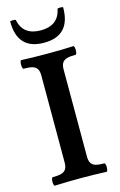

<svg xmlns="http://www.w3.org/2000/svg" viewBox="-132 -930 617 988"><g transform="rotate(-15 176.5 -436.0)"><path d="M24.9 -19Q24.9 -28.3 26.9 -35.2Q28.8 -42 32.2 -42Q60.5 -42 77.4 -46.4Q94.2 -50.8 102.8 -63.2Q111.3 -75.7 111.3 -99.1V-563Q111.3 -586.4 102.8 -598.9Q94.2 -611.3 77.4 -615.7Q60.5 -620.1 32.2 -620.1Q28.8 -620.1 26.9 -626.7Q24.9 -633.3 24.9 -642.6Q24.9 -652.3 26.9 -659.2Q28.8 -666 32.2 -666Q87.9 -663.1 170.9 -663.1Q253.9 -663.1 309.1 -666Q312.5 -666 314.5 -659.4Q316.4 -652.8 316.4 -643.6Q316.4 -634.3 314.5 -627.2Q312.5 -620.1 309.1 -620.1Q280.8 -620.1 263.9 -615.7Q247.1 -611.3 238.5 -598.9Q230 -586.4 230 -563V-99.1Q230 -75.7 238.3 -63.2Q246.6 -50.8 262.9 -46.4Q279.3 -42 307.1 -42Q310.5 -42 312.5 -35.6Q314.5 -29.3 314.5 -20Q314.5 -10.7 312.5 -3.9Q310.5 2.9 307.1 2.9Q238.3 0 169.9 0Q101.1 0 32.2 2.9Q28.8 2.9 26.9 -3.4Q24.9 -9.8 24.9 -19ZM28.3 -871.6Q28.3 -875.5 43.5 -875.5Q58.1 -875.5 58.6 -871.6Q66.9 -829.6 95 -808.6Q123 -787.6 169.4 -787.6Q215.8 -787.6 243.9 -808.6Q272 -829.6 280.3 -871.6Q281.2 -875.5 295.4 -875.5Q310.5 -875.5 310.5 -871.6Q310.5 -721.7 169.4 -721.7Q28.3 -721.7 28.3 -871.6Z"/></g></svg>

Font: JuniusX
Style: Bold
Weight: 700
Designer: Peter S. Baker
Foundry: Briery Creek Software
Version: Version 1.004